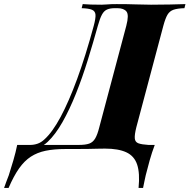

<svg xmlns="http://www.w3.org/2000/svg" viewBox="-177 -728 926 938"><path d="M336 -2Q320 -2 300.5 -1.5Q281 -1 253.5 -0.5Q226 0 184 0H143Q87 0 46 8.5Q5 17 -26.5 37.5Q-58 58 -84 95Q-110 132 -135 190H-157Q-153 178 -147 162Q-141 146 -134 128Q-123 94 -111.5 54.5Q-100 15 -93 -20H208Q241 -20 259 -26.5Q277 -33 288 -51.5Q299 -70 308 -106L440 -602Q454 -655 441 -671.5Q428 -688 397 -688H383Q361 -688 346 -681.5Q331 -675 321 -656.5Q311 -638 301 -602Q278 -519 251.5 -433.5Q225 -348 194 -270.5Q163 -193 128.5 -132Q94 -71 56 -35Q36 -16 13 -8Q-10 0 -35 0L-29 -20Q-11 -20 6.5 -26Q24 -32 40 -47Q79 -82 119 -156.5Q159 -231 200 -342.5Q241 -454 281 -602Q291 -639 289.5 -656.5Q288 -674 272 -680.5Q256 -687 222 -688L227 -708Q259 -705 320 -705Q333 -705 348.5 -706.5Q364 -708 393 -708Q448 -708 487.5 -706.5Q527 -705 561 -705Q609 -705 653 -706Q697 -707 729 -708L724 -688Q690 -687 671 -680.5Q652 -674 641.5 -656.5Q631 -639 621 -602L489 -106Q480 -70 481.5 -52Q483 -34 499 -28Q515 -22 548 -20H579Q565 17 554.5 54.5Q544 92 535 128Q531 144 528.5 158Q526 172 522 190H500Q507 118 493 76Q479 34 440 16Q401 -2 336 -2Z"/></svg>

Font: Playfair Display ExtraBold
Style: Italic
Weight: 800
Italic angle: -14°
Designer: Claus Eggers Sørensen
Foundry: Claus Eggers Sørensen
Version: Version 1.203